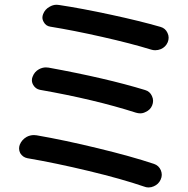

<svg xmlns="http://www.w3.org/2000/svg" viewBox="-20 -782 802 820"><path d="M195.3 -668Q175.8 -670.9 167 -687.5Q161.1 -697.3 161.1 -707Q161.1 -713.9 164.1 -721.7Q171.9 -742.2 191.4 -752.9Q206.1 -761.7 221.7 -761.7Q226.6 -761.7 232.4 -760.7Q329.1 -746.1 453.6 -719.2Q578.1 -692.4 666 -667Q686.5 -661.1 695.3 -641.6Q700.2 -631.8 700.2 -621.1Q700.2 -611.3 696.3 -601.6Q687.5 -581.1 667 -572.3Q655.3 -567.4 642.6 -567.4Q633.8 -567.4 625 -570.3Q539.1 -596.7 416 -624.5Q293 -652.3 195.3 -668ZM150.4 -398.4Q131.8 -402.3 122.1 -418.9Q116.2 -428.7 116.2 -439.5Q116.2 -447.3 119.1 -454.1Q127 -475.6 146.5 -486.3Q161.1 -494.1 175.8 -494.1Q181.6 -494.1 187.5 -493.2Q433.6 -448.2 599.6 -397.5Q620.1 -391.6 628.9 -372.1Q633.8 -361.3 633.8 -351.6Q633.8 -341.8 629.9 -332Q622.1 -312.5 601.6 -303.7Q590.8 -297.9 579.1 -297.9Q570.3 -297.9 560.5 -300.8Q383.8 -357.4 150.4 -398.4ZM96.7 -106.4Q77.1 -110.4 66.4 -127.9Q61.5 -137.7 61.5 -147.5Q61.5 -156.2 64.5 -164.1Q73.2 -185.5 93.8 -197.3Q108.4 -205.1 125 -205.1Q130.9 -205.1 136.7 -204.1Q254.9 -183.6 397.9 -148.9Q541 -114.3 637.7 -82Q658.2 -75.2 667 -54.7Q670.9 -44.9 670.9 -35.2Q670.9 -25.4 666 -14.6Q657.2 4.9 636.7 13.7Q626 18.6 614.3 18.6Q604.5 18.6 594.7 14.6Q501 -17.6 358.9 -51.8Q216.8 -85.9 96.7 -106.4Z"/></svg>

Font: Gen Jyuu Gothic P Medium
Style: Regular
Weight: 500
Designer: [Source Han Sans]
Ryoko NISHIZUKA  (kana & ideographs); Paul D. Hunt (Latin, Greek & Cyrillic); Wenlong ZHANG  (bopomofo
Version: Version 1.002.20150607